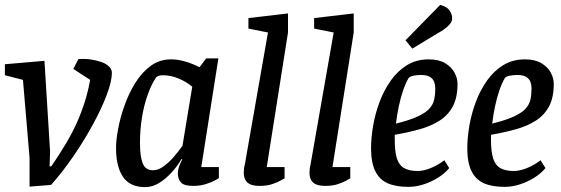

<svg xmlns="http://www.w3.org/2000/svg" viewBox="-21 -756 2295 786"><path d="M100 8V-110L73 -429L-1 -448V-493L161 -507L184 -136L182 -75H189Q224 -126 250.5 -171Q277 -216 295.5 -258Q314 -300 327 -342Q340 -384 348 -429L279 -474L300 -514Q326 -516 350.5 -512.5Q375 -509 394.5 -502Q414 -495 425.5 -483.5Q437 -472 437 -458Q437 -424 416.5 -369Q396 -314 360.5 -248.5Q325 -183 280.5 -118Q236 -53 188 1Z M573 10Q511 10 482.5 -32Q454 -74 454 -150Q454 -182 462.5 -228Q471 -274 488.5 -323.5Q506 -373 532.5 -416Q559 -459 595.5 -486Q632 -513 678 -513Q703 -513 727 -507Q751 -501 769.5 -493Q788 -485 796 -481L823 -517H873L803 -72H875V-27Q873 -25 858 -17Q843 -9 820.5 -2Q798 5 769 5Q732 5 719.5 -9.5Q707 -24 707 -46Q707 -59 711.5 -72.5Q716 -86 725 -103L722 -105Q706 -77 682 -50.5Q658 -24 630.5 -7Q603 10 573 10ZM605 -59Q627 -59 649.5 -75.5Q672 -92 692 -115.5Q712 -139 726 -159L766 -401Q744 -420 711.5 -434Q679 -448 645 -448Q633 -448 627 -445Q621 -442 617 -438Q598 -409 583 -366.5Q568 -324 560 -274Q552 -224 552 -171Q552 -117 563 -88Q574 -59 605 -59Z M1043 5Q1019 5 1004.5 -1Q990 -7 983.5 -19.5Q977 -32 977 -48Q977 -57 978 -66Q979 -75 981 -81L1076 -623L996 -639V-682L1158 -701V-623L1071 -72H1144V-26Q1142 -25 1128 -17Q1114 -9 1092.5 -2Q1071 5 1043 5Z M1312 5Q1288 5 1273.5 -1Q1259 -7 1252.5 -19.5Q1246 -32 1246 -48Q1246 -57 1247 -66Q1248 -75 1250 -81L1345 -623L1265 -639V-682L1427 -701V-623L1340 -72H1413V-26Q1411 -25 1397 -17Q1383 -9 1361.5 -2Q1340 5 1312 5Z M1651 9Q1599 9 1565.5 -6Q1532 -21 1515 -56Q1498 -91 1498 -148Q1498 -192 1506.5 -241.5Q1515 -291 1533 -339Q1551 -387 1579 -426.5Q1607 -466 1645.5 -489.5Q1684 -513 1734 -513Q1775 -513 1801 -497.5Q1827 -482 1839.5 -459Q1852 -436 1852 -413Q1852 -357 1833 -321Q1814 -285 1779 -262.5Q1744 -240 1697.5 -227Q1651 -214 1595 -204V-184Q1595 -135 1604 -107Q1613 -79 1634 -67.5Q1655 -56 1688 -56Q1713 -56 1742.5 -68Q1772 -80 1798 -100L1818 -68Q1800 -46 1772 -28.5Q1744 -11 1712.5 -1Q1681 9 1651 9ZM1600 -250Q1656 -264 1688.5 -279Q1721 -294 1736.5 -311Q1752 -328 1756.5 -348.5Q1761 -369 1761 -393Q1761 -408 1756.5 -420.5Q1752 -433 1739.5 -441Q1727 -449 1703 -449Q1685 -449 1671 -446Q1657 -443 1652 -437Q1640 -417 1629.5 -386.5Q1619 -356 1611.5 -320.5Q1604 -285 1600 -250ZM1667 -557 1639 -591 1781 -736Q1810 -728 1820 -712.5Q1830 -697 1830 -681Q1830 -668 1820 -656.5Q1810 -645 1795.5 -635Q1781 -625 1766 -617Z M2045 9Q1993 9 1959.5 -6Q1926 -21 1909 -56Q1892 -91 1892 -148Q1892 -192 1900.5 -241.5Q1909 -291 1927 -339Q1945 -387 1973 -426.5Q2001 -466 2039.5 -489.5Q2078 -513 2128 -513Q2169 -513 2195 -497.5Q2221 -482 2233.5 -459Q2246 -436 2246 -413Q2246 -357 2227 -321Q2208 -285 2173 -262.5Q2138 -240 2091.5 -227Q2045 -214 1989 -204V-184Q1989 -135 1998 -107Q2007 -79 2028 -67.5Q2049 -56 2082 -56Q2107 -56 2136.5 -68Q2166 -80 2192 -100L2212 -68Q2194 -46 2166 -28.5Q2138 -11 2106.5 -1Q2075 9 2045 9ZM1994 -250Q2050 -264 2082.5 -279Q2115 -294 2130.5 -311Q2146 -328 2150.5 -348.5Q2155 -369 2155 -393Q2155 -408 2150.5 -420.5Q2146 -433 2133.5 -441Q2121 -449 2097 -449Q2079 -449 2065 -446Q2051 -443 2046 -437Q2034 -417 2023.5 -386.5Q2013 -356 2005.5 -320.5Q1998 -285 1994 -250Z"/></svg>

Font: Faustina Medium
Style: Italic
Weight: 500
Italic angle: -8°
Designer: Alfonso Garcia
Foundry: http://www.omnibus-type.com
Version: Version 1.200